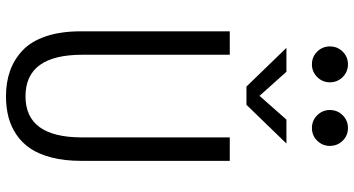

<svg xmlns="http://www.w3.org/2000/svg" viewBox="-278 -838 1126 610"><g transform="rotate(90 285.0 -533.0)"><path d="M184.5 -961Q160.5 -961 144 -977.8Q127.5 -994.5 127.5 -1018Q127.5 -1042 144 -1058.8Q160.5 -1075.5 184.5 -1075.5Q208 -1075.5 224.8 -1058.8Q241.5 -1042 241.5 -1018Q241.5 -994.5 224.8 -977.8Q208 -961 184.5 -961ZM386.5 -961Q363 -961 346.2 -977.8Q329.5 -994.5 329.5 -1018Q329.5 -1042 346.2 -1058.8Q363 -1075.5 386.5 -1075.5Q410.5 -1075.5 427 -1058.8Q443.5 -1042 443.5 -1018Q443.5 -994.5 427 -977.8Q410.5 -961 386.5 -961ZM436 -880 313 -753H255L132 -880H208L284.5 -794.5L360 -880ZM286 11Q241.5 11 205.5 -1.8Q169.5 -14.5 140.5 -41.5Q111.5 -68.5 95.5 -115.5Q79.5 -162.5 79.5 -227V-700H154V-231Q154 -51 286 -51Q416.5 -51 416.5 -230V-700H491V-227Q491 -175 480.5 -134.2Q470 -93.5 451.8 -66.5Q433.5 -39.5 407.5 -22Q381.5 -4.5 351.5 3.2Q321.5 11 286 11Z"/></g></svg>

Font: League Mono Narrow Light
Style: Regular
Weight: 300
Width: 3
Designer: Tyler Finck
Foundry: The League of Moveable Type / Tyler Finck
Version: Version 2.210